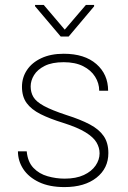

<svg xmlns="http://www.w3.org/2000/svg" viewBox="-20 -759 528 789"><path d="M246.1 -637.2 333 -738.8H366.7V-732.9L262.2 -608.9H229.5L124 -733.4V-738.8H159.7ZM240.2 -253.9Q184.6 -271 146.7 -290Q108.9 -309.1 89.6 -335.4Q70.3 -361.8 70.3 -402.3Q70.3 -440.4 90.8 -471.2Q111.3 -502 149.9 -520Q188.5 -538.1 241.7 -538.1Q327.6 -538.1 376 -495.8Q424.3 -453.6 424.3 -386.2H387.7Q387.7 -417 370.8 -443.8Q354 -470.7 321.5 -487.1Q289.1 -503.4 241.7 -503.4Q193.8 -503.4 163.8 -488.3Q133.8 -473.1 119.9 -450.4Q106 -427.7 106 -403.8Q106 -379.4 117.2 -360.4Q128.4 -341.3 160.4 -323.7Q192.4 -306.2 253.4 -286.1Q310.5 -268.1 348.9 -247.8Q387.2 -227.5 406.2 -199.7Q425.3 -171.9 425.3 -129.9Q425.3 -67.4 376.5 -28.8Q327.6 9.8 245.1 9.8Q183.1 9.8 140.4 -10.5Q97.7 -30.8 75.7 -64.2Q53.7 -97.7 53.7 -137.2H89.8Q93.8 -93.8 117.4 -69.1Q141.1 -44.4 175.8 -34.7Q210.4 -24.9 245.6 -24.9Q292.5 -24.9 324.5 -39.8Q356.4 -54.7 372.8 -78.6Q389.2 -102.5 389.2 -128.9Q389.2 -152.3 376.5 -173.8Q363.8 -195.3 331.3 -215.3Q298.8 -235.4 240.2 -253.9Z"/></svg>

Font: Robert Sans ExtraLight
Style: Regular
Weight: 250
Designer: Christian Robertson (extended by Adam Twardoch)
Foundry: Google
Version: Version 12.135;April 2, 2019;FontCreator 11.5.0.2425 64-bit;